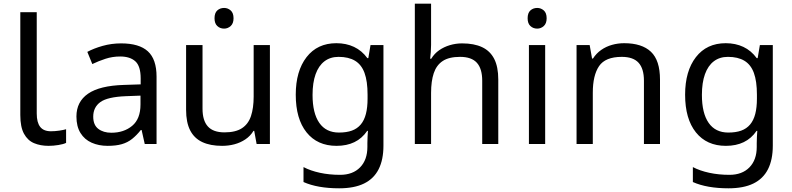

<svg xmlns="http://www.w3.org/2000/svg" viewBox="-20 -780 4291 1040"><path d="M243 10Q199 10 164.5 -4.5Q130 -19 110 -55.5Q90 -92 90 -157V-714H179V-165Q179 -117 197.5 -93Q216 -69 256 -69Q278 -69 301.5 -72.5Q325 -76 338 -80V-6Q324 1 296.5 5.5Q269 10 243 10Z M636 -545Q734 -545 781 -502Q828 -459 828 -365V0H764L747 -76H743Q720 -47 695.5 -27.5Q671 -8 639.5 1Q608 10 563 10Q515 10 476.5 -7Q438 -24 416 -59.5Q394 -95 394 -149Q394 -229 457 -272.5Q520 -316 651 -320L742 -323V-355Q742 -422 713 -448Q684 -474 631 -474Q589 -474 551 -461.5Q513 -449 480 -433L453 -499Q488 -518 536 -531.5Q584 -545 636 -545ZM662 -259Q562 -255 523.5 -227Q485 -199 485 -148Q485 -103 512.5 -82Q540 -61 583 -61Q651 -61 696 -98.5Q741 -136 741 -214V-262Z M1194 -737Q1214 -737 1229.5 -723.5Q1245 -710 1245 -681Q1245 -653 1229.5 -639Q1214 -625 1194 -625Q1172 -625 1157 -639Q1142 -653 1142 -681Q1142 -710 1157 -723.5Q1172 -737 1194 -737ZM1442 -536V0H1370L1357 -71H1353Q1336 -43 1309 -25Q1282 -7 1250 1.5Q1218 10 1183 10Q1119 10 1075.5 -10.5Q1032 -31 1010 -74Q988 -117 988 -185V-536H1077V-191Q1077 -127 1106 -95Q1135 -63 1196 -63Q1256 -63 1290.5 -85.5Q1325 -108 1339.5 -151.5Q1354 -195 1354 -257V-536Z M1802 -546Q1855 -546 1897.5 -526Q1940 -506 1970 -465H1975L1987 -536H2057V9Q2057 85 2031 136.5Q2005 188 1952 214Q1899 240 1817 240Q1759 240 1710.5 231.5Q1662 223 1624 206V125Q1662 145 1713 156Q1764 167 1822 167Q1891 167 1930.5 126.5Q1970 86 1970 16V-5Q1970 -17 1971 -39.5Q1972 -62 1973 -71H1969Q1941 -30 1899.5 -10Q1858 10 1803 10Q1699 10 1640.5 -63Q1582 -136 1582 -267Q1582 -395 1640.5 -470.5Q1699 -546 1802 -546ZM1814 -472Q1769 -472 1737.5 -448Q1706 -424 1689.5 -378Q1673 -332 1673 -266Q1673 -167 1709.5 -114.5Q1746 -62 1816 -62Q1857 -62 1886 -72.5Q1915 -83 1934 -105.5Q1953 -128 1962 -163Q1971 -198 1971 -246V-267Q1971 -340 1954.5 -385Q1938 -430 1903 -451Q1868 -472 1814 -472Z M2315 -537Q2315 -518 2313.5 -498Q2312 -478 2310 -462H2316Q2333 -490 2359 -508Q2385 -526 2417 -535.5Q2449 -545 2483 -545Q2548 -545 2591.5 -524.5Q2635 -504 2657 -461Q2679 -418 2679 -349V0H2592V-343Q2592 -408 2563 -440Q2534 -472 2472 -472Q2412 -472 2378 -449.5Q2344 -427 2329.5 -383.5Q2315 -340 2315 -277V0H2227V-760H2315Z M2933 -536V0H2845V-536ZM2890 -737Q2910 -737 2925.5 -723.5Q2941 -710 2941 -681Q2941 -653 2925.5 -639Q2910 -625 2890 -625Q2868 -625 2853 -639Q2838 -653 2838 -681Q2838 -710 2853 -723.5Q2868 -737 2890 -737Z M3361 -546Q3457 -546 3506 -499.5Q3555 -453 3555 -349V0H3468V-343Q3468 -408 3439 -440Q3410 -472 3348 -472Q3259 -472 3225 -422Q3191 -372 3191 -278V0H3103V-536H3174L3187 -463H3192Q3210 -491 3236.5 -509.5Q3263 -528 3295 -537Q3327 -546 3361 -546Z M3911 -546Q3964 -546 4006.5 -526Q4049 -506 4079 -465H4084L4096 -536H4166V9Q4166 85 4140 136.5Q4114 188 4061 214Q4008 240 3926 240Q3868 240 3819.5 231.5Q3771 223 3733 206V125Q3771 145 3822 156Q3873 167 3931 167Q4000 167 4039.5 126.5Q4079 86 4079 16V-5Q4079 -17 4080 -39.5Q4081 -62 4082 -71H4078Q4050 -30 4008.5 -10Q3967 10 3912 10Q3808 10 3749.5 -63Q3691 -136 3691 -267Q3691 -395 3749.5 -470.5Q3808 -546 3911 -546ZM3923 -472Q3878 -472 3846.5 -448Q3815 -424 3798.5 -378Q3782 -332 3782 -266Q3782 -167 3818.5 -114.5Q3855 -62 3925 -62Q3966 -62 3995 -72.5Q4024 -83 4043 -105.5Q4062 -128 4071 -163Q4080 -198 4080 -246V-267Q4080 -340 4063.5 -385Q4047 -430 4012 -451Q3977 -472 3923 -472Z"/></svg>

Font: ukannada05
Style: Book
Weight: 400
Designer: Jelle Bosma - Monotype Design Team
Foundry: Monotype Imaging Inc.
Version: Version 2.003